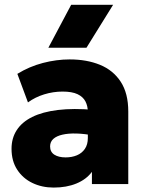

<svg xmlns="http://www.w3.org/2000/svg" viewBox="-20 -790 629 824"><path d="M210.5 15Q160 15 119 -4.8Q78 -24.5 53.8 -61.8Q29.5 -99 29.5 -151.5Q29.5 -197 51.8 -231.5Q74 -266 118.2 -288Q162.5 -310 228.8 -318Q295 -326 383 -318.5L384 -208Q343 -216 308.5 -217Q274 -218 248.5 -212.2Q223 -206.5 209 -194Q195 -181.5 195 -161.5Q195 -138 213.2 -126.2Q231.5 -114.5 261.5 -114.5Q288.5 -114.5 310 -123.5Q331.5 -132.5 344.2 -151Q357 -169.5 357 -198V-309Q357 -334.5 346.8 -354.5Q336.5 -374.5 312.8 -385.8Q289 -397 248.5 -397Q208.5 -397 169.5 -385Q130.5 -373 100 -350.5L54.5 -473Q105.5 -504.5 164 -519.8Q222.5 -535 279 -535Q352.5 -535 409.2 -511.8Q466 -488.5 498.2 -439Q530.5 -389.5 530.5 -311.5V0H374.5V-52.5Q350.5 -20 308 -2.5Q265.5 15 210.5 15ZM187.5 -585 285.5 -769.5H465.5L351 -585Z"/></svg>

Font: Geologica Thin Roman ExtraBold
Style: Regular
Weight: 800
Version: Version 1.010;gftools[0.9.28]